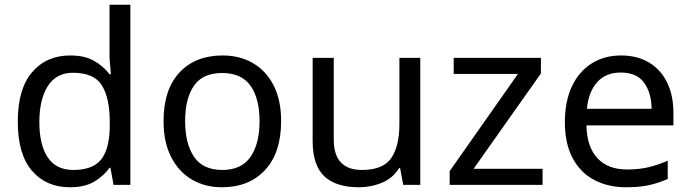

<svg xmlns="http://www.w3.org/2000/svg" viewBox="-20 -780 2912 810"><path d="M275 10Q175 10 115 -59.5Q55 -129 55 -267Q55 -405 115.5 -475.5Q176 -546 276 -546Q338 -546 377.5 -523Q417 -500 442 -467H448Q447 -480 444.5 -505.5Q442 -531 442 -546V-760H530V0H459L446 -72H442Q418 -38 378 -14Q338 10 275 10ZM289 -63Q374 -63 408.5 -109.5Q443 -156 443 -250V-266Q443 -366 410 -419.5Q377 -473 288 -473Q217 -473 181.5 -416.5Q146 -360 146 -265Q146 -169 181.5 -116Q217 -63 289 -63Z M1166 -269Q1166 -136 1098.5 -63Q1031 10 916 10Q845 10 789.5 -22.5Q734 -55 702 -117.5Q670 -180 670 -269Q670 -402 737 -474Q804 -546 919 -546Q992 -546 1047.5 -513.5Q1103 -481 1134.5 -419.5Q1166 -358 1166 -269ZM761 -269Q761 -174 798.5 -118.5Q836 -63 918 -63Q999 -63 1037 -118.5Q1075 -174 1075 -269Q1075 -364 1037 -418Q999 -472 917 -472Q835 -472 798 -418Q761 -364 761 -269Z M1753 -536V0H1681L1668 -71H1664Q1638 -29 1592 -9.5Q1546 10 1494 10Q1397 10 1348 -36.5Q1299 -83 1299 -185V-536H1388V-191Q1388 -63 1507 -63Q1596 -63 1630.5 -113Q1665 -163 1665 -257V-536Z M2269 0H1877V-58L2165 -468H1894V-536H2262V-470L1978 -68H2269Z M2600 -546Q2669 -546 2718.5 -516Q2768 -486 2794.5 -431.5Q2821 -377 2821 -304V-251H2454Q2456 -160 2500.5 -112.5Q2545 -65 2625 -65Q2676 -65 2715.5 -74.5Q2755 -84 2797 -102V-25Q2756 -7 2716 1.5Q2676 10 2621 10Q2545 10 2486.5 -21Q2428 -52 2395.5 -113.5Q2363 -175 2363 -264Q2363 -352 2392.5 -415Q2422 -478 2475.5 -512Q2529 -546 2600 -546ZM2599 -474Q2536 -474 2499.5 -433.5Q2463 -393 2456 -321H2729Q2728 -389 2697 -431.5Q2666 -474 2599 -474Z"/></svg>

Font: Noto Sans Anatolian Hieroglyphs
Style: Regular
Weight: 400
Designer: Monotype Design Team
Foundry: Monotype Imaging Inc.
Version: Version 2.001; ttfautohint (v1.8.4.7-5d5b)